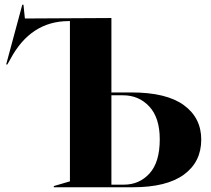

<svg xmlns="http://www.w3.org/2000/svg" viewBox="-20 -790 890 810"><path d="M207 -5 275 -25V-701H268Q109 -700 24 -541L11 -518H6L74 -770H79L85 -712L450 -714V-400H535Q682 -400 755.5 -346.5Q829 -293 829 -201Q829 -107 756 -53.5Q683 0 540 0H207ZM503 -11Q568 -11 611 -58.5Q654 -106 654 -202Q654 -293 610 -340.5Q566 -388 499 -388H450V-11Z"/></svg>

Font: Nyght Serif Bold
Style: Regular
Weight: 700
Designer: Maksym Kobuzan
Version: Version 0.410